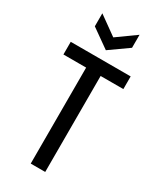

<svg xmlns="http://www.w3.org/2000/svg" viewBox="-219 -941 836 1010"><g transform="rotate(30 199.0 -436.5)"><path d="M155 0V-660H243V0ZM17 -583V-660H381V-583ZM86 -873 199 -792 312 -873V-794L199 -714L86 -794Z"/></g></svg>

Font: Bricolage Grotesque Condensed
Style: Regular
Weight: 400
Width: 3
Designer: Mathieu Triay
Foundry: Atelier Triay
Version: Version 1.000;gftools[0.9.30]